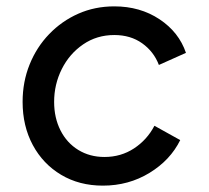

<svg xmlns="http://www.w3.org/2000/svg" viewBox="-20 -571 655 603"><path d="M303 12Q229 12 172 -22Q115 -56 83 -115.5Q51 -175 51 -251Q51 -314 73 -368.5Q95 -423 134.5 -464Q174 -505 226 -528Q278 -551 339 -551Q420 -551 481 -510.5Q542 -470 564 -405L479 -367Q463 -409 426.5 -435Q390 -461 339 -461Q284 -461 241 -431.5Q198 -402 174 -354Q150 -306 150 -251Q150 -201 170 -161.5Q190 -122 226 -100Q262 -78 308 -78Q360 -78 401 -105Q442 -132 465 -176L546 -131Q515 -68 449.5 -28Q384 12 303 12Z"/></svg>

Font: Plus Jakarta Sans Medium
Style: Italic
Weight: 500
Italic angle: -8°
Designer: Gumpita Rahayu
Foundry: Tokotype
Version: Version 2.071; ttfautohint (v1.8.4.7-5d5b);gftools[0.9.29]